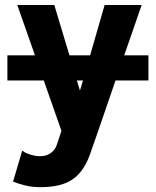

<svg xmlns="http://www.w3.org/2000/svg" viewBox="-20 -528 629 775"><path d="M9.8 -203.1V-304.7H121.1L49.8 -507.8H199.2L260.3 -304.7H343.8L402.3 -507.8H551.8L481.4 -304.7H579.1V-203.1H446.3L376.5 0L342.8 96.2Q318.4 164.6 272.9 196Q227.5 227.5 143.1 227.5Q108.4 227.5 80.1 220.2Q51.8 212.9 32.7 205.1L69.8 79.6Q80.6 89.4 102.1 95.9Q123.5 102.5 143.1 102.5Q167.5 102.5 185.8 89.1Q204.1 75.7 210.4 53.2L228 0L156.7 -203.1ZM302.7 -162.1 314.9 -203.1H290.5Z"/></svg>

Font: Giphurs
Style: Bold
Weight: 700
Version: Version 0.920; ttfautohint (v1.8.4.7-5d5b)